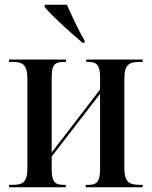

<svg xmlns="http://www.w3.org/2000/svg" viewBox="-20 -786 636 806"><path d="M327 -606H335V-616C307 -663 281 -721 261 -766H168V-756C196 -721 277 -648 327 -606ZM18 0H256V-10H249C214 -10 197 -18 197 -75V-129L400 -392V-76C400 -20 384 -10 350 -10H340V0H579V-10H569C523 -10 502 -20 502 -82V-455C502 -517 523 -526 569 -526H579V-536H342V-526H350C383 -526 400 -516 400 -463V-410L197 -146V-463C197 -518 213 -526 249 -526H257V-536H18V-526H30C74 -526 95 -517 95 -455V-80C95 -18 74 -10 30 -10H18Z"/></svg>

Font: Noto Serif Display Condensed Medium
Style: Regular
Weight: 500
Width: 3
Designer: Monotype Design Team
Foundry: Monotype Imaging Inc.
Version: Version 2.009